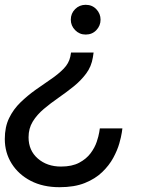

<svg xmlns="http://www.w3.org/2000/svg" viewBox="-26 -558 638 800"><path d="M331 -538Q358 -538 375.5 -519.5Q393 -501 393 -476Q393 -451 375.5 -432.5Q358 -414 331 -414Q305 -414 287 -432.5Q269 -451 269 -476Q269 -502 287 -520Q305 -538 331 -538ZM222 222Q153 222 102 195.5Q51 169 22.5 123.5Q-6 78 -6 21Q-6 -29 12 -66Q30 -103 59.5 -131.5Q89 -160 122 -183.5Q155 -207 186 -228Q217 -249 239 -271.5Q261 -294 267 -322L270 -339H364L361 -319Q355 -281 333 -251.5Q311 -222 280.5 -197.5Q250 -173 217.5 -150.5Q185 -128 156.5 -104Q128 -80 110.5 -51.5Q93 -23 93 14Q93 69 131.5 102.5Q170 136 228 136Q274 136 304 120Q334 104 351.5 80.5Q369 57 377 33Q385 9 387.5 -7Q390 -23 390 -23H484Q484 -23 481.5 -5.5Q479 12 471 40Q463 68 446 99.5Q429 131 400 159Q371 187 327.5 204.5Q284 222 222 222Z"/></svg>

Font: Be Vietnam Pro
Style: Italic
Weight: 400
Italic angle: -12°
Designer: Lam Bao, Tony Le, Vietanh Nguyen
Foundry: Yellow Type Foundry
Version: Version 1.002; ttfautohint (v1.8.3)